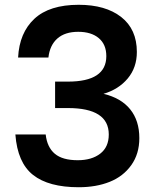

<svg xmlns="http://www.w3.org/2000/svg" viewBox="-20 -764 640 798"><path d="M307.1 -744.1Q418.5 -744.1 483.6 -693.4Q548.8 -642.6 548.8 -547.9Q548.8 -483.4 511 -438Q473.1 -392.6 410.2 -374Q482.9 -356.9 521 -309.8Q559.1 -262.7 559.1 -189.9Q559.1 -124.5 525.6 -77.6Q492.2 -30.8 436 -8.3Q379.9 14.2 307.1 14.2Q182.1 14.2 117.4 -36.9Q52.7 -87.9 43.9 -205.1H169.9Q175.8 -151.9 207.8 -125Q239.7 -98.1 303.2 -98.1Q361.3 -98.1 396.7 -125.5Q432.1 -152.8 432.1 -205.1Q432.1 -314.9 262.2 -314.9H209V-424.8H262.2Q421.9 -424.8 421.9 -530.8Q421.9 -579.1 390.6 -605.5Q359.4 -631.8 305.2 -631.8Q250 -631.8 218.5 -604Q187 -576.2 181.2 -524.9H55.2Q60.5 -627.9 123 -686Q185.5 -744.1 307.1 -744.1Z"/></svg>

Font: Nacelle SemiBold
Style: Regular
Weight: 600
Designer: Sora Sagano
Foundry: Sora Sagano
Version: Version 1.000;FEAKit 1.0